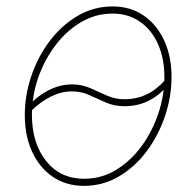

<svg xmlns="http://www.w3.org/2000/svg" viewBox="-20 -574 619 605"><path d="M244.6 11.7Q188.5 11.7 146.5 -16.8Q104.5 -45.4 81.3 -95.7Q58.1 -146 58.1 -210.9Q58.1 -273.4 78.6 -334.2Q99.1 -395 136.5 -444.6Q173.8 -494.1 224.4 -523.9Q274.9 -553.7 335 -553.7Q391.1 -553.7 432.6 -525.1Q474.1 -496.6 497.3 -446.5Q520.5 -396.5 520.5 -331.5Q520.5 -269.5 500 -208.5Q479.5 -147.5 442.4 -97.7Q405.3 -47.9 354.7 -18.1Q304.2 11.7 244.6 11.7ZM245.1 -10.7Q300.3 -10.7 346.4 -39.1Q392.6 -67.4 426.5 -114Q460.4 -160.6 479.2 -217.3Q498 -273.9 498 -330.6Q498 -389.6 478 -434.8Q458 -480 421.1 -505.6Q384.3 -531.2 334.5 -531.2Q281.7 -531.2 235.8 -504.4Q189.9 -477.5 155 -431.6Q120.1 -385.7 100.3 -328.9Q80.6 -272 80.6 -211.9Q80.6 -123 125.2 -66.9Q169.9 -10.7 245.1 -10.7ZM76.7 -223.1 66.4 -237.8Q87.4 -260.3 110.1 -275.9Q132.8 -291.5 157 -299.8Q181.2 -308.1 206.1 -308.1Q237.8 -308.1 264.4 -296.4Q291 -284.7 316.9 -272.9Q342.8 -261.2 372.6 -261.2Q408.7 -261.2 439.9 -275.4Q471.2 -289.6 501.5 -322.8L513.2 -310.1Q492.7 -285.2 470.2 -269.5Q447.8 -253.9 423.6 -246.6Q399.4 -239.3 372.6 -239.3Q340.3 -239.3 313.7 -251Q287.1 -262.7 261.5 -274.4Q235.8 -286.1 206.5 -286.1Q173.8 -286.1 140.9 -270Q107.9 -253.9 76.7 -223.1Z"/></svg>

Font: Inter Thin
Style: Italic
Weight: 250
Italic angle: -9.3988°
Designer: Rasmus Andersson
Foundry: rsms
Version: Version 4.001;git-66647c0bb